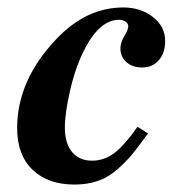

<svg xmlns="http://www.w3.org/2000/svg" viewBox="-20 -482 475 515"><path d="M349 -142 377 -124Q352 -90 339 -73.5Q326 -57 304.5 -36.5Q283 -16 262 -5Q227 13 179 13Q109 13 67.5 -26.5Q26 -66 26 -138Q26 -267 131 -377Q211 -462 311 -462Q357 -462 390 -436.5Q423 -411 423 -372Q423 -340 406 -320.5Q389 -301 361 -301Q335 -301 319 -315.5Q303 -330 303 -352Q303 -368 313.5 -385Q324 -402 324 -412Q324 -419 316.5 -424Q309 -429 300 -429Q248 -429 208 -352Q183 -304 168.5 -241.5Q154 -179 154 -140Q154 -97 173.5 -74Q193 -51 227 -51Q259 -51 286 -71Q313 -91 349 -142Z"/></svg>

Font: STIX MathJax Alphabets
Style: Bold Italic
Weight: 700
Italic angle: -16.33°
Designer: MicroPress Inc., with final additions and corrections provided by Coen Hoffman, Elsevier (retired)
Version: Version 1.1.1